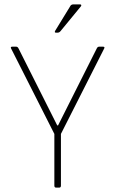

<svg xmlns="http://www.w3.org/2000/svg" viewBox="-20 -856 526 876"><path d="M315 -836H345Q349 -836 350.5 -833.5Q352 -831 349 -827L257 -715Q251 -707 243 -707H235Q227 -707 232 -716L300 -827Q304 -836 315 -836ZM250 0H236Q228 0 228 -9V-245L31 -634Q26 -643 36 -643H54Q61 -643 65 -634L241 -284H245L421 -634Q425 -643 432 -643H450Q460 -643 455 -634L258 -245V-9Q258 0 250 0Z"/></svg>

Font: Rajdhani Light
Style: Regular
Weight: 300
Designer: Satya Rajpurohit, Jyotish Sonowal
Foundry: Indian Type Foundry
Version: Version 1.201;PS 1.0;hotconv 1.0.78;makeotf.lib2.5.61930; tt